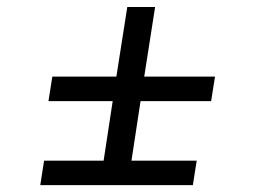

<svg xmlns="http://www.w3.org/2000/svg" viewBox="-20 -539 743 559"><path d="M97.2 0 108.4 -71.3H281.7L308.1 -244.6H121.1L132.3 -315.9H318.8L350.6 -518.6H431.6L399.9 -315.9H606L594.7 -244.6H389.2L362.8 -71.3H552.7L541.5 0Z"/></svg>

Font: Gelasio
Style: Italic
Weight: 400
Italic angle: -8.5°
Designer: Eben Sorkin
Foundry: Eben Sorkin
Version: Version 1.008